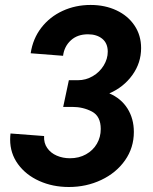

<svg xmlns="http://www.w3.org/2000/svg" viewBox="-20 -748 619 776"><path d="M21 -184.1Q21 -196.3 22.5 -208.5L158.2 -198.2Q156.7 -169.9 170.9 -149.7Q185.1 -129.4 209.5 -118.9Q233.9 -108.4 262.7 -108.4Q299.3 -108.4 327.6 -124.3Q356 -140.1 371.6 -167Q387.2 -193.8 387.2 -226.6Q387.2 -278.3 351.6 -297.1Q315.9 -315.9 272.5 -315.9H235.4L258.3 -423.8H294.9Q327.1 -423.8 355 -440.2Q382.8 -456.5 399.2 -483.4Q415.5 -510.3 415.5 -539.1Q415.5 -573.2 393.3 -591.3Q371.1 -609.4 335.4 -609.4Q293 -609.4 266.4 -585Q239.7 -560.5 234.9 -522.5L104 -532.7Q112.8 -591.8 147 -636Q181.2 -680.2 233.2 -704.1Q285.2 -728 346.2 -728Q404.3 -728 450.9 -706.1Q497.6 -684.1 523.9 -644.5Q550.3 -605 550.3 -553.7Q550.3 -493.7 514.9 -444.6Q479.5 -395.5 421.9 -370.6Q469.7 -350.1 495.4 -309.1Q521 -268.1 521 -214.8Q521 -150.9 485.4 -100.1Q449.7 -49.3 389.4 -20.8Q329.1 7.8 258.3 7.8Q192.9 7.8 138.7 -16.6Q84.5 -41 52.7 -84.7Q21 -128.4 21 -184.1Z"/></svg>

Font: Reddit Sans Fudge
Style: Bold
Weight: 700
Italic angle: -11.25°
Designer: Stephen Hutchings
Version: Version 1.013